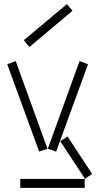

<svg xmlns="http://www.w3.org/2000/svg" viewBox="-20 -907 490 927"><path d="M95 -713 122 -680 330 -855 303 -887ZM15 -597 169 -175 209 -189 56 -612ZM211 -189 251 -175 405 -597 364 -612ZM271 -225 390 -44 425 -67 306 -248ZM78 0H389V-43H78Z"/></svg>

Font: Anthony
Style: Regular
Weight: 400
Designer: Sun Young Oh
Foundry: Velvetyne Type Foundry
Version: Version 1.000;hotconv 1.0.109;makeotfexe 2.5.65596